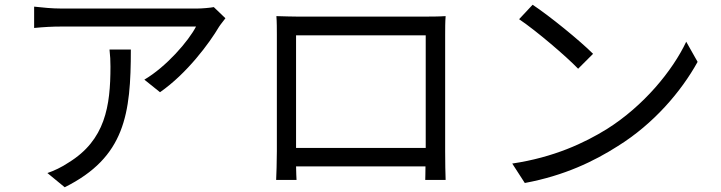

<svg xmlns="http://www.w3.org/2000/svg" viewBox="-20 -753 3040 810"><path d="M442 -544C445 -518 446 -496 446 -472C446 -305 424 -162 269 -67C241 -48 207 -32 180 -23L253 37C508 -90 532 -273 532 -544ZM882 -723C867 -720 831 -717 812 -717H238C201 -717 159 -721 124 -725V-635C164 -639 201 -641 238 -641H807C775 -579 681 -471 589 -417L655 -364C769 -443 864 -572 904 -640C911 -651 924 -666 931 -676Z M1776 -604V-129H1229V-604ZM1858 -607C1858 -632 1858 -660 1860 -685C1830 -683 1794 -683 1772 -683H1235C1212 -683 1185 -684 1146 -685C1148 -661 1148 -630 1148 -607V-115C1148 -80 1146 -6 1145 6H1231C1230 -1 1230 -25 1229 -51H1775C1775 -24 1774 -1 1774 6H1860C1859 -5 1858 -82 1858 -114Z M2227 -733 2170 -672C2244 -622 2369 -515 2419 -463L2482 -526C2426 -582 2298 -686 2227 -733ZM2141 -63 2194 19C2361 -12 2487 -73 2587 -137C2738 -231 2854 -367 2923 -492L2875 -577C2817 -454 2695 -306 2541 -209C2446 -150 2316 -89 2141 -63Z"/></svg>

Font: Noto Sans CJK KR Regular
Style: Regular
Weight: 400
Designer: Ryoko NISHIZUKA (kana & ideographs); Paul D. Hunt (Latin, Greek & Cyrillic); Wenlong ZHANG (bopomofo); Sandoll Communica
Foundry: Adobe Systems Incorporated
Version: Version 1.004;PS 1.004;hotconv 1.0.82;makeotf.lib2.5.63406